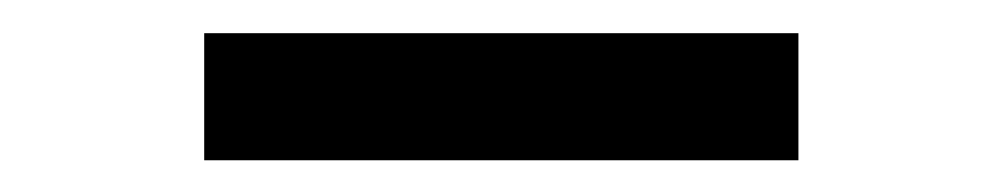

<svg xmlns="http://www.w3.org/2000/svg" viewBox="-20 -413 616 118"><path d="M470.7 -314.5H105.5V-392.6H470.7Z"/></svg>

Font: Pretendard GOV Variable
Style: Regular
Weight: 400
Designer: Base glyphs from Inter by Rasmus Andersson; Hangul glyphs from Noto Sans CJK(Source Han Sans) by Jang Soo-young and Kang
Foundry: Kil Hyung-jin
Version: Version 1.307;Glyphs 3.2 (3192)